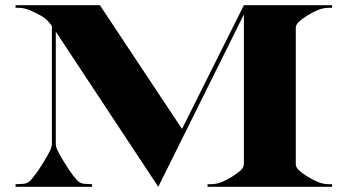

<svg xmlns="http://www.w3.org/2000/svg" viewBox="-20 -720 1340 740"><path d="M69.5 -11.5Q87 -12.5 99.5 -26.8Q112 -41 126 -61Q131.5 -69 141.2 -84.2Q151 -99.5 160.2 -115.8Q169.5 -132 174.5 -143Q177 -148.5 178.5 -154.2Q180 -160 180 -167.5V-620Q169 -635 159.8 -643.8Q150.5 -652.5 136 -660.5Q120 -669.5 97 -679.8Q74 -690 50 -690H40V-700H365L681.5 -223L920 -700H1260V-690H1249Q1226 -690 1205.5 -681.5Q1185 -673 1169 -663Q1155 -654.5 1137.5 -641Q1120 -627.5 1120 -612.5V-87.5Q1120 -72.5 1137.5 -59Q1155 -45.5 1169 -37Q1185 -27 1205.5 -18.5Q1226 -10 1249 -10H1260V0H780V-10H791Q814 -10 834.5 -18.5Q855 -27 871 -37Q885 -45.5 902.5 -59Q920 -72.5 920 -87.5V-664.5L590 0L195 -598V-167.5Q195 -160 196.5 -154.2Q198 -148.5 200.5 -143Q205.5 -132 214.8 -115.8Q224 -99.5 233.8 -84.2Q243.5 -69 249 -61Q263 -41 275.5 -26.8Q288 -12.5 305.5 -11.5L335 -10V0H40V-10Z"/></svg>

Font: Engraving CC
Style: Bold
Weight: 700
Designer: indestructible type*
Foundry: Cowboy Collective
Version: Version 1.000